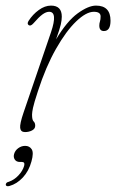

<svg xmlns="http://www.w3.org/2000/svg" viewBox="-45 -452 404 668"><path d="M55 -364.5Q48 -369 54.5 -379.5Q69 -402 90 -417.2Q111 -432.5 132.5 -432.5Q170 -432.5 170 -394Q170 -382.5 166.5 -366.8Q163 -351 150 -315Q188 -378.5 225.2 -405.5Q262.5 -432.5 289 -432.5Q339.5 -432.5 339.5 -380Q339.5 -344 316.5 -344Q300.5 -344 300.5 -363Q300.5 -371 302.8 -377.5Q305 -384 305 -395Q305 -411 281.5 -411Q255 -411 220 -377.5Q185 -344 149.8 -282Q114.5 -220 87 -135Q73 -92.5 69.8 -76.8Q66.5 -61 66.5 -53Q66.5 -34.5 72 -29.5Q77.5 -24.5 77.5 -14.5Q77.5 -4 66.5 1.8Q55.5 7.5 42 7.5Q27 7.5 25.2 -6.8Q23.5 -21 37 -60.5L132.5 -340Q156.5 -411 126 -411Q115.5 -411 103 -402Q90.5 -393 71 -370.5Q61.5 -360 55 -364.5ZM24.5 111.5Q12 111.5 6.5 103.2Q1 95 4 84Q7.5 71.5 18.5 63.5Q29.5 55.5 42.5 55.5Q57.5 55.5 65.2 67.2Q73 79 64.5 109.5Q55.5 143 34.5 165.5Q13.5 188 -12 195Q-22.5 198 -25 191.5Q-25 182.5 -14.5 180.5Q4.5 174 19.2 158.2Q34 142.5 39 125Q42.5 111.5 31.5 111.5Z"/></svg>

Font: Fraunces 144pt S100 Thin
Style: Italic
Weight: 100
Italic angle: -16°
Version: Version 1.000; ttfautohint (v1.8.3)